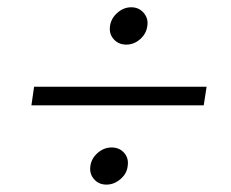

<svg xmlns="http://www.w3.org/2000/svg" viewBox="-20 -579 632 525"><path d="M544.9 -341.8 537.1 -291H65.9L73.2 -341.8ZM285.2 -175.8Q306.6 -175.8 319.6 -160.9Q332.5 -146 329.1 -125Q327.1 -104.5 309.6 -89.4Q292 -74.2 271 -74.2Q250 -74.2 237.1 -89.1Q224.1 -104 227.1 -125Q230 -146 247.1 -160.9Q264.2 -175.8 285.2 -175.8ZM280.8 -507.8Q283.7 -528.8 300.8 -543.9Q317.9 -559.1 338.9 -559.1Q359.9 -559.1 373 -543.7Q386.2 -528.3 382.8 -507.8Q379.9 -486.3 363 -471.7Q346.2 -457 325.2 -457Q304.2 -457 291 -471.7Q277.8 -486.3 280.8 -507.8Z"/></svg>

Font: Human Sans Light
Style: Italic
Weight: 300
Italic angle: -8°
Designer: Tim Radville
Foundry: Continuum
Version: Version 1.000;FEAKit 1.0